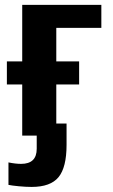

<svg xmlns="http://www.w3.org/2000/svg" viewBox="-20 -548 457 776"><path d="M389.6 -528.3V-435.5H207.5V-299.8H299.8V-206.5H207.5V-48.8H249V37.6Q249 128.4 216.6 168Q184.1 207.5 107.9 207.5Q84.5 207.5 56.2 204.8Q27.8 202.1 14.2 199.2V108.4Q42.5 114.3 65.4 114.3Q128.4 114.3 128.4 53.2V0H69.8V-206.5H7.8V-299.8H69.8V-528.3Z"/></svg>

Font: Liberation Sans
Style: Bold
Weight: 700
Designer: Steve Matteson
Foundry: Ascender Corporation
Version: Version 2.1.5